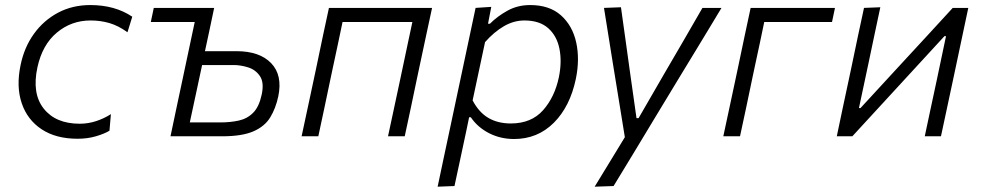

<svg xmlns="http://www.w3.org/2000/svg" viewBox="-20 -526 3788 741"><path d="M279.5 9.5Q196 9.5 140.8 -27Q85.5 -63.5 63.8 -127.8Q42 -192 59.5 -275Q73.5 -343.5 111 -395.5Q148.5 -447.5 204 -477Q259.5 -506.5 328.5 -506.5Q423.5 -506.5 490.5 -461.5L472 -401.5Q436.5 -427 402.2 -437Q368 -447 329.5 -447Q255.5 -447 199.5 -400.2Q143.5 -353.5 124.5 -266.5Q102.5 -165 148.8 -106.8Q195 -48.5 287.5 -48.5Q320 -48.5 350.8 -58.5Q381.5 -68.5 408 -85.5L402.5 -21.5Q382.5 -9.5 350 0Q317.5 9.5 279.5 9.5Z M638 0Q649.5 -55 660.5 -106.8Q671.5 -158.5 684.5 -219.5L695 -269Q705.5 -318 714.2 -359.5Q723 -401 731.5 -441H562L573.5 -495.5H806.5Q797.5 -452.5 789 -412.2Q780.5 -372 771 -328.5H892.5Q982 -328.5 1026.5 -282.2Q1071 -236 1054 -154Q1044 -107.5 1022.8 -72.8Q1001.5 -38 957.8 -19Q914 0 837 0ZM712.5 -53.5H829.5Q869.5 -53.5 902 -60.8Q934.5 -68 957.2 -91Q980 -114 990 -161Q1000 -207.5 983.2 -232.2Q966.5 -257 937.5 -266Q908.5 -275 881.5 -275H760Q747 -214.5 736 -162.8Q725 -111 712.5 -53.5Z M1144 0Q1156 -55.5 1167 -107.2Q1178 -159 1191 -219.5L1201.5 -269Q1215 -334.5 1226.2 -387.2Q1237.5 -440 1249.5 -495.5H1647.5Q1635.5 -440 1624.2 -387.2Q1613 -334.5 1599 -269L1588.5 -219.5Q1576 -159 1565 -107.2Q1554 -55.5 1542 0H1477.5Q1489.5 -55.5 1500.5 -107.2Q1511.5 -159 1524.5 -219.5L1535 -269Q1545.5 -319.5 1554.2 -360Q1563 -400.5 1571.5 -441H1302Q1293.5 -400.5 1285 -360Q1276.5 -319.5 1265.5 -269L1255 -219.5Q1242.5 -159 1231.5 -107.5Q1220.5 -56 1208.5 0Z M1669 194.5Q1680.5 139.5 1691.8 86.5Q1703 33.5 1716 -27L1767.5 -269.5Q1777.5 -316.5 1789.8 -374.5Q1802 -432.5 1815.5 -495.5L1876 -499.5L1863.5 -434.5H1871Q1898.5 -462.5 1938 -484.5Q1977.5 -506.5 2026 -506.5Q2100.5 -506.5 2145 -466.8Q2189.5 -427 2203.8 -362.2Q2218 -297.5 2202.5 -222Q2180 -114.5 2117.2 -52Q2054.5 10.5 1964 10.5Q1911.5 10.5 1867.5 -12Q1823.5 -34.5 1797 -73.5H1790.5L1780.5 -25Q1768 33.5 1757 85Q1746 136.5 1734 192ZM1951.5 -49.5Q2030.5 -49.5 2075.8 -100.5Q2121 -151.5 2137 -228.5Q2149 -287.5 2139.2 -337.2Q2129.5 -387 2096 -417Q2062.5 -447 2004 -447Q1963 -447 1925 -425Q1887 -403 1852 -363.5L1804 -138.5Q1828.5 -92 1865 -70.8Q1901.5 -49.5 1951.5 -49.5Z M2275 194.5Q2303.5 148 2333.2 99.2Q2363 50.5 2391.5 3.5Q2384 -44 2376 -92.5Q2368 -141 2360.5 -188L2346 -277Q2337.5 -330.5 2328.5 -386.2Q2319.5 -442 2311 -495.5L2376.5 -498Q2386 -431 2394.8 -367.2Q2403.5 -303.5 2413 -236L2436.5 -70H2444.5L2541 -237Q2579.5 -303 2616.5 -366.5Q2653.5 -430 2691 -495.5H2764.5Q2740.5 -455.5 2717.8 -418Q2695 -380.5 2668 -335.8Q2641 -291 2603 -229L2518.5 -89.5Q2461 6 2421 72Q2381 138 2348 192Z M2771.5 0Q2783.5 -55.5 2794.5 -107.2Q2805.5 -159 2818.5 -219.5L2829 -269Q2842.5 -334.5 2853.8 -387.2Q2865 -440 2877 -495.5H3202.5L3191 -441H2929.5Q2921 -400.5 2912.5 -359.8Q2904 -319 2893 -269L2882.5 -219.5Q2870 -159 2859 -107.2Q2848 -55.5 2836 0Z M3209.5 0Q3221 -56 3232 -107.2Q3243 -158.5 3256 -219.5L3266.5 -269Q3280 -334 3291.2 -387Q3302.5 -440 3314.5 -495.5L3377.5 -498Q3366 -444.5 3355.2 -393.2Q3344.5 -342 3331.5 -280.5L3295 -109H3301L3459.5 -281Q3507.5 -333 3557.5 -387.2Q3607.5 -441.5 3657 -495.5H3717Q3705 -439.5 3694 -387Q3683 -334.5 3669 -269L3658.5 -219.5Q3645.5 -159 3634.5 -107.2Q3623.5 -55.5 3611.5 0H3549Q3560.5 -54.5 3571.2 -104.5Q3582 -154.5 3594.5 -213L3631 -386.5H3625L3470 -218Q3370.5 -110.5 3269.5 0Z"/></svg>

Font: Commissioner Light
Style: Italic
Weight: 300
Italic angle: -12°
Designer: Kostas Bartsokas
Foundry: Kostas Bartsokas
Version: Version 1.000; ttfautohint (v1.8.3)